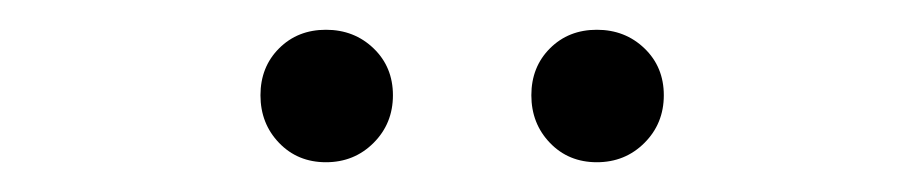

<svg xmlns="http://www.w3.org/2000/svg" viewBox="-20 -859 604 129"><path d="M337 -795Q337 -814 349.5 -826.5Q362 -839 381 -839Q400 -839 413 -826.5Q426 -814 426 -795Q426 -776 413 -763Q400 -750 381 -750Q362 -750 349.5 -763Q337 -776 337 -795ZM155 -795Q155 -814 167.5 -826.5Q180 -839 199 -839Q218 -839 231 -826.5Q244 -814 244 -795Q244 -776 231 -763Q218 -750 199 -750Q180 -750 167.5 -763Q155 -776 155 -795Z"/></svg>

Font: Teachers[wght]
Style: Regular
Weight: 400
Designer: Alfredo Marco Pradil & Chank Diesel
Version: Version 1.000;Glyphs 3.1.2 (3151)